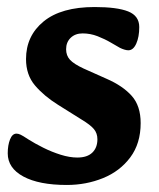

<svg xmlns="http://www.w3.org/2000/svg" viewBox="-20 -510 451 546"><path d="M170 16Q91 16 46.5 -8Q2 -32 2 -74Q2 -97 8.5 -113.5Q15 -130 27 -130Q32 -130 38.5 -127Q45 -124 60 -114Q79 -102 103 -90Q127 -78 152.5 -70Q178 -62 200 -62Q228 -62 242.5 -76Q257 -90 257 -114Q257 -131 247 -143Q237 -155 212 -170L145 -212Q105 -237 79.5 -267Q54 -297 54 -342Q54 -408 104 -449Q154 -490 249 -490Q313 -490 344.5 -477.5Q376 -465 376 -433Q376 -405 367.5 -386Q359 -367 345 -367Q340 -367 333.5 -369Q327 -371 321 -374Q312 -379 295 -389Q278 -399 257.5 -407Q237 -415 215 -415Q194 -415 181 -402.5Q168 -390 168 -370Q168 -352 179 -340Q190 -328 218 -315L283 -286Q329 -266 354.5 -237.5Q380 -209 380 -160Q380 -102 350.5 -62.5Q321 -23 273 -3.5Q225 16 170 16Z"/></svg>

Font: Alkatra Medium
Style: Regular
Weight: 500
Designer: Suman Bhandary
Version: Version 1.100;gftools[0.9.22]